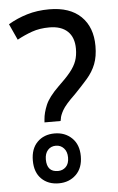

<svg xmlns="http://www.w3.org/2000/svg" viewBox="-53 -761 497 809"><g transform="rotate(-5 195.5 -357.0)"><path d="M125 -251 126 -264Q128 -291 141.5 -323.5Q155 -356 197 -397Q230 -428 249 -451.5Q268 -475 276 -497.5Q284 -520 284 -549Q284 -597 257 -622.5Q230 -648 180 -648Q139 -648 106.5 -636.5Q74 -625 43 -608L12 -676Q49 -698 92 -711Q135 -724 186 -724Q273 -724 320 -678.5Q367 -633 367 -553Q367 -509 354.5 -477Q342 -445 318 -417.5Q294 -390 263 -358Q221 -318 208.5 -295.5Q196 -273 195 -260L193 -251ZM163 10Q118 10 90 -17.5Q62 -45 62 -95Q62 -145 90 -173Q118 -201 163 -201Q207 -201 236 -173Q265 -145 265 -96Q265 -46 236 -18Q207 10 163 10ZM164 -42Q184 -42 197.5 -55.5Q211 -69 211 -95Q211 -120 197.5 -134.5Q184 -149 164 -149Q143 -149 130 -134.5Q117 -120 117 -95Q117 -42 164 -42Z"/></g></svg>

Font: Noto Sans Myanmar SemiCondensed
Style: Regular
Weight: 400
Width: 4
Designer: Monotype Design Team
Foundry: Monotype Imaging Inc.
Version: Version 2.107; ttfautohint (v1.8.4.7-5d5b)